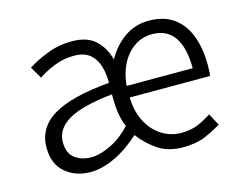

<svg xmlns="http://www.w3.org/2000/svg" viewBox="-77 -613 939 743"><g transform="rotate(-15 392.5 -242.0)"><path d="M202.6 12.2Q143.1 12.2 102.1 -22.2Q61 -56.6 61 -123Q61 -203.1 133.8 -246.6Q206.5 -290 359.4 -303.2Q359.9 -336.4 351.3 -367.7Q342.8 -398.9 320.1 -419.2Q297.4 -439.5 254.4 -439.5Q212.9 -439.5 175.3 -424.3Q137.7 -409.2 110.8 -390.6L83 -438Q113.3 -458 160.6 -476.8Q208 -495.6 262.2 -495.6Q321.8 -495.6 354.7 -465.8Q387.7 -436 401.4 -385.7Q429.2 -436 472.2 -465.8Q515.1 -495.6 570.3 -495.6Q628.4 -495.6 667.7 -468.3Q707 -440.9 726.8 -390.1Q746.6 -339.4 746.6 -269.5Q746.6 -257.8 746.1 -247.1Q745.6 -236.3 744.1 -227.5H422.4Q423.3 -172.9 444.6 -131.3Q465.8 -89.8 501.5 -66.7Q537.1 -43.5 581.1 -43.5Q618.2 -43.5 646.7 -55.2Q675.3 -66.9 702.1 -85L727.5 -37.1Q697.3 -18.1 660.9 -2.9Q624.5 12.2 573.7 12.2Q511.7 12.2 470.7 -16.6Q429.7 -45.4 402.3 -82.5Q353.5 -37.6 301.3 -12.7Q249 12.2 202.6 12.2ZM219.2 -42.5Q255.4 -42.5 299.1 -64Q342.8 -85.4 379.4 -125Q370.1 -145 364.7 -174.1Q359.4 -203.1 359.4 -233.4L358.9 -257.3Q233.4 -243.7 180.4 -211.2Q127.4 -178.7 127.4 -127.9Q127.4 -82.5 154.1 -62.5Q180.7 -42.5 219.2 -42.5ZM422.4 -273.9H687Q687 -356 657.5 -398.9Q627.9 -441.9 568.8 -441.9Q510.3 -441.9 469.7 -395.8Q429.2 -349.6 422.4 -273.9Z"/></g></svg>

Font: Varta Light Light
Style: Regular
Weight: 300
Version: Version 1.004